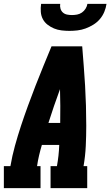

<svg xmlns="http://www.w3.org/2000/svg" viewBox="-31 -975 572 995"><path d="M-11 0V-114H23Q32 -167 46.5 -219.5Q61 -272 78 -323.5Q95 -375 114 -427Q133 -479 153 -530.5Q173 -582 194 -633Q215 -684 236 -735H395Q399 -684 403 -633Q407 -582 410 -530.5Q413 -479 414.5 -427Q416 -375 416 -323Q416 -271 413.5 -218.5Q411 -166 402 -114H421V0H231V-114H264Q269 -141 272 -168.5Q275 -196 276 -224H186Q178 -197 171.5 -169.5Q165 -142 161 -114H179V0ZM281 -338Q282 -382 281.5 -426Q281 -470 280 -513Q264 -470 249 -426Q234 -382 220 -338ZM329 -815Q308 -815 287.5 -817.5Q267 -820 249 -827.5Q231 -835 215.5 -847Q200 -859 191 -876Q182 -893 180.5 -913.5Q179 -934 182 -955H281Q279 -942 282.5 -930Q286 -918 295 -910Q304 -902 316.5 -899.5Q329 -897 342 -897Q355 -897 368.5 -899.5Q382 -902 393.5 -910Q405 -918 412.5 -930Q420 -942 422 -955H521Q518 -934 509.5 -913.5Q501 -893 486.5 -876Q472 -859 452.5 -847Q433 -835 412.5 -827.5Q392 -820 371 -817.5Q350 -815 329 -815Z"/></svg>

Font: Iosevka Curly Slab HvObl
Style: Regular
Weight: 900
Italic angle: -9°
Monospace: yes
Designer: Belleve Invis
Foundry: Belleve Invis
Version: Version 11.1.0; ttfautohint (v1.8.3)